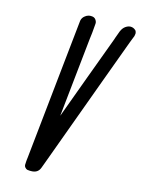

<svg xmlns="http://www.w3.org/2000/svg" viewBox="-142 -871 840 1143"><g transform="rotate(15 277.5 -299.0)"><path d="M525 -790Q526 -790 527.5 -789.5Q529 -789 532.5 -788Q536 -787 539 -785Q542 -783 546 -780Q550 -777 552 -773Q554 -769 555 -763Q556 -757 554 -750Q554 -749 553.5 -746.5Q553 -744 553 -743Q550 -734 543.5 -719Q537 -704 535 -697Q493 -583 438.5 -435Q384 -287 330 -139Q276 9 234 123L221 158Q208 193 167 193H165H162H158Q150 193 143 191.5Q136 190 128.5 181.5Q121 173 123 158Q123 153 123.5 147Q124 141 124.5 134.5Q125 128 126 123Q138 9 153.5 -139.5Q169 -288 184.5 -436Q200 -584 212 -698L217 -745Q217 -746 217.5 -748Q218 -750 218 -751Q222 -766 233.5 -776Q245 -786 256 -789L266 -791H274Q293 -791 302 -778.5Q311 -766 310 -754L309 -742Q309 -735 307 -719Q305 -703 305 -696L300 -655L249 -170Q281 -257 345.5 -432.5Q410 -608 443 -696L444 -700L459 -741Q460 -743 461 -746.5Q462 -750 467 -758.5Q472 -767 478.5 -773.5Q485 -780 495.5 -785.5Q506 -791 518 -791Q519 -791 521.5 -790.5Q524 -790 525 -790Z"/></g></svg>

Font: Soda Fountain
Style: RegularOblique
Weight: 400
Version: Version 1.0